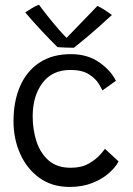

<svg xmlns="http://www.w3.org/2000/svg" viewBox="-20 -772 553 796"><path d="M471.5 -103Q460 -79.5 432.2 -54.8Q404.5 -30 363 -13.5Q321.5 3 268.5 3Q195.5 3 143.5 -34.5Q91.5 -72 63.8 -134Q36 -196 36 -269.5Q36 -351.5 63 -414Q90 -476.5 143 -512Q196 -547.5 274 -547.5Q343 -547.5 391.5 -513.5Q440 -479.5 460.5 -437L404.5 -397Q401 -405.5 388.5 -426Q376 -446.5 348.2 -464.2Q320.5 -482 272 -482Q196.5 -482 156 -428Q115.5 -374 115.5 -289.5Q115.5 -233.5 131.5 -185Q147.5 -136.5 182 -106.5Q216.5 -76.5 273 -76.5Q318 -76.5 348.2 -94Q378.5 -111.5 395.2 -130.8Q412 -150 415 -155ZM384 -747.5Q398.5 -741 418 -728Q437.5 -715 444 -710Q384.5 -655 343 -620.2Q301.5 -585.5 286.5 -574Q271.5 -574 251.2 -574.8Q231 -575.5 218.5 -576.5Q186 -608.5 153 -643.8Q120 -679 84.5 -720.5Q95 -727.5 110.8 -737.2Q126.5 -747 141.5 -752.5Q159.5 -728 182.5 -699.2Q205.5 -670.5 226 -647.2Q246.5 -624 256 -615Q269 -628.5 291.8 -652Q314.5 -675.5 339.2 -701.2Q364 -727 384 -747.5Z"/></svg>

Font: Grandstander Light
Style: Regular
Weight: 300
Designer: Tyler Finck
Foundry: Etcetera Type Co
Version: Version 1.200; ttfautohint (v1.8.3)